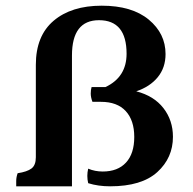

<svg xmlns="http://www.w3.org/2000/svg" viewBox="-20 -702 679 675"><path d="M106 -149V-474Q106 -576 168.5 -629Q231 -682 337.5 -682Q444 -682 503 -633Q562 -584 562 -512Q562 -464 534.5 -430.5Q507 -397 459 -381Q521 -365 554.5 -322Q588 -279 588 -221Q588 -147 533 -97Q478 -47 367 -47Q325 -47 290 -58Q287 -71 287 -83.5Q287 -96 290 -109Q314 -99 341 -99Q394 -99 423 -130.5Q452 -162 452 -220.5Q452 -279 422 -311.5Q392 -344 335 -344H305Q299 -360 299 -373Q299 -386 302 -396H351Q425 -431 425 -513Q425 -631 328 -631Q233 -631 233 -507V-47H37Q37 -53 37 -66Q37 -79 42 -93Q75 -98 90.5 -109.5Q106 -121 106 -149Z"/></svg>

Font: Halant Semibold
Style: Regular
Weight: 600
Version: Version 1.100;PS 1.0;hotconv 1.0.78;makeotf.lib2.5.61930; tt